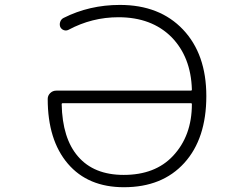

<svg xmlns="http://www.w3.org/2000/svg" viewBox="-20 -784 1040 792"><path d="M767.6 -410.2Q771.5 -410.2 771.5 -415Q767.6 -548.8 687.5 -630.9Q605.5 -712.9 468.8 -712.9Q359.4 -712.9 262.7 -661.1Q252.9 -656.2 243.2 -659.7Q233.4 -663.1 228.5 -672.9Q224.6 -683.6 228.5 -694.3Q232.4 -705.1 242.2 -710Q348.6 -763.7 474.6 -763.7Q638.7 -763.7 734.9 -662.1Q831.1 -560.5 831.1 -387.7Q831.1 -211.9 740.2 -111.8Q649.4 -11.7 491.2 -11.7Q342.8 -11.7 259.8 -108.9Q176.8 -206.1 176.8 -376Q176.8 -389.6 187 -399.9Q197.3 -410.2 212.9 -410.2ZM771.5 -354.5Q771.5 -358.4 767.6 -358.4H238.3Q234.4 -358.4 234.4 -354.5Q234.4 -354.5 234.4 -354.5Q237.3 -212.9 301.8 -138.7Q367.2 -62.5 490.2 -62.5Q620.1 -62.5 693.4 -140.6Q771.5 -223.6 771.5 -354.5Z"/></svg>

Font: Gen Jyuu Gothic L Monospace Light
Style: Regular
Weight: 300
Designer: [Source Han Sans]
Ryoko NISHIZUKA  (kana & ideographs); Paul D. Hunt (Latin, Greek & Cyrillic); Wenlong ZHANG  (bopomofo
Version: Version 1.002.20150607